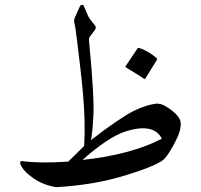

<svg xmlns="http://www.w3.org/2000/svg" viewBox="-20 -748 832 796"><path d="M289 -672Q299 -695 305 -708Q311 -721 312 -723Q315 -728 321 -728Q326 -728 328 -722Q339 -695 346 -680Q350 -673 356.5 -664Q363 -655 373 -644Q381 -633 373 -623L354 -598Q348 -590 349 -581Q372 -340 367 -266Q365 -229 362.5 -204.5Q360 -180 357 -167Q419 -215 463.5 -245Q508 -275 534 -288Q586 -313 625 -318Q646 -321 671 -305Q726 -270 729 -240Q732 -208 706 -159Q680 -109 662 -90Q637 -63 500 -21Q432 0 359.5 12Q287 24 212 28Q184 23 161.5 14Q139 5 120 -8Q83 -33 69 -58Q56 -82 73 -80Q109 -75 156.5 -74.5Q204 -74 263 -78L329 -143Q332 -195 330.5 -249Q329 -303 324 -360Q319 -417 313 -466.5Q307 -516 302 -559Q297 -602 293.5 -625.5Q290 -649 288 -654Q286 -662 289 -672ZM503 -204Q430 -181 322 -85Q425 -96 507.5 -118.5Q590 -141 651 -173Q618 -239 503 -204ZM550 -547Q552 -550 558 -549Q598 -535 629 -507Q633 -503 630 -499L583 -423Q580 -418 573 -424Q569 -427 552 -438Q535 -449 503 -468Q498 -471 501 -474Z"/></svg>

Font: Amiri
Style: Regular
Weight: 400
Designer: Khaled Hosny
Version: Version 0.114